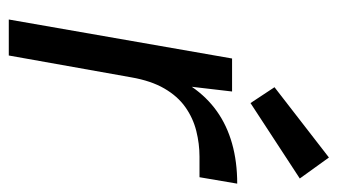

<svg xmlns="http://www.w3.org/2000/svg" viewBox="-190 -598 787 448"><g transform="rotate(90 204.0 -373.5)"><path d="M25 0 116 -521H193L182 -427Q206 -462 239 -485.5Q272 -509 314.5 -521Q357 -533 408 -533L393 -445H345Q315 -445 285 -437.5Q255 -430 229.5 -412Q204 -394 186 -363Q168 -332 160 -286L109 0ZM220 -564 183 -620 347 -747 396 -679Z"/></g></svg>

Font: DM Sans 10pt
Style: Italic
Weight: 400
Italic angle: -10°
Version: Version 4.004;gftools[0.9.30]